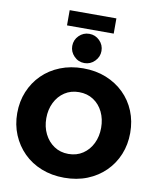

<svg xmlns="http://www.w3.org/2000/svg" viewBox="-111 -1157 1028 1255"><g transform="rotate(10 402.5 -529.5)"><path d="M402 13Q319 13 250 -14.5Q181 -42 131.5 -91.5Q82 -141 54.5 -207Q27 -273 27 -350Q27 -428 54.5 -494Q82 -560 131.5 -609Q181 -658 250 -685.5Q319 -713 402 -713Q486 -713 554.5 -685.5Q623 -658 673 -609Q723 -560 750 -494Q777 -428 777 -350Q777 -273 750 -207Q723 -141 673 -91.5Q623 -42 554.5 -14.5Q486 13 402 13ZM402 -145Q457 -145 498 -172.5Q539 -200 561.5 -246.5Q584 -293 584 -350Q584 -408 561.5 -454.5Q539 -501 498 -528Q457 -555 402 -555Q348 -555 307 -528Q266 -501 243 -454.5Q220 -408 220 -350Q220 -293 243 -246.5Q266 -200 307 -172.5Q348 -145 402 -145ZM402 -748Q362 -748 333.5 -777Q305 -806 305 -845Q305 -885 333.5 -913.5Q362 -942 402 -942Q442 -942 470.5 -913.5Q499 -885 499 -845Q499 -806 470.5 -777Q442 -748 402 -748ZM248 -971V-1072H558V-971Z"/></g></svg>

Font: MuseoModerno ExtraBold
Style: Regular
Weight: 800
Designer: Pablo Cosgaya, Héctor Gatti, Marcela Romero, and the Authors of The MuseoModerno Project.
Foundry: Omnibus-Type Team
Version: Version 1.001